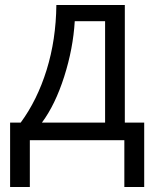

<svg xmlns="http://www.w3.org/2000/svg" viewBox="-20 -555 612 760"><path d="M550.8 185.1H472.2V0H98.1V185.1H20V-69.8H62Q127.4 -158.7 164.6 -278.3Q201.7 -397.9 203.1 -535.2H474.1V-69.8H550.8ZM396 -69.8V-471.2H275.9Q269.5 -362.8 234.1 -251.7Q198.7 -140.6 146 -69.8Z"/></svg>

Font: Zoram GWebM
Style: Regular
Weight: 400
Foundry: Ascender Corporation
Version: Version 1.000